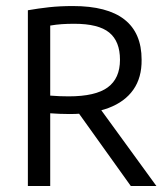

<svg xmlns="http://www.w3.org/2000/svg" viewBox="-20 -622 559 642"><path d="M73.2 0V-587.7Q107.1 -593.7 143.7 -597.8Q180.4 -601.8 223.8 -601.8Q338.8 -601.8 396.1 -556.8Q453.5 -511.8 453.5 -422.5Q454.3 -362.7 425.9 -322.2Q397.6 -281.7 343.4 -261.2Q289.2 -240.7 212.9 -240.7Q197.1 -240.7 179.4 -241.4Q161.7 -242 147.9 -243.2V0ZM417.4 0 219.3 -276.9H301.6L503 0ZM209.6 -299.8Q299.5 -299.8 340.3 -329.9Q381.2 -359.9 381.2 -422.2Q381.2 -483.7 345.3 -513.1Q309.4 -542.5 228.5 -542.5Q205.3 -542.5 186.5 -541.2Q167.7 -539.9 147.9 -536.5V-302.3Q166.1 -301.1 179.6 -300.4Q193.2 -299.8 209.6 -299.8Z"/></svg>

Font: Encode Sans SC Condensed Thin
Style: Regular
Weight: 100
Width: 3
Designer: Multiple Designers
Foundry: Impallari Type
Version: Version 3.002